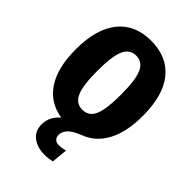

<svg xmlns="http://www.w3.org/2000/svg" viewBox="-276 -823 1183 1183"><g transform="rotate(45 315.5 -232.0)"><path d="M426 0Q366 24 344 48.5Q322 73 322 99Q322 122 334.5 133.5Q347 145 369 145Q391 145 423 137L413 241Q381 249 347 249Q283 249 242.5 217Q202 185 202 129Q202 61 259 14Q145 -4 84.5 -96Q24 -188 24 -348Q24 -524 99.5 -618.5Q175 -713 315 -713Q456 -713 531.5 -620Q607 -527 607 -348Q607 -211 560.5 -122Q514 -33 426 0ZM315 -112Q353 -112 375.5 -134.5Q398 -157 408.5 -208.5Q419 -260 419 -348Q419 -476 394.5 -529.5Q370 -583 315 -583Q261 -583 236.5 -529.5Q212 -476 212 -348Q212 -219 236.5 -165.5Q261 -112 315 -112Z"/></g></svg>

Font: Fira Sans Condensed ExtraBold
Style: Regular
Weight: 800
Width: 3
Designer: Carrois Corporate & Edenspiekermann AG
Foundry: Carrois Corporate GbR & Edenspiekermann AG
Version: Version 4.203